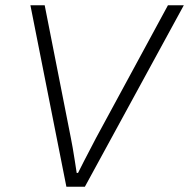

<svg xmlns="http://www.w3.org/2000/svg" viewBox="-20 -706 715 726"><path d="M231 0 95 -686H149L248 -184Q251 -170 255 -146.5Q259 -123 263 -97.5Q267 -72 270 -52H275Q285 -72 298 -97.5Q311 -123 323.5 -146.5Q336 -170 343 -184L615 -686H675L301 0Z"/></svg>

Font: Archivo SemiBold Thin
Style: Italic
Weight: 250
Italic angle: -10°
Version: Version 2.001